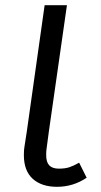

<svg xmlns="http://www.w3.org/2000/svg" viewBox="-20 -708 389 740"><path d="M314 -23Q262 12 200 12Q140 12 106 -19Q72 -50 72 -110Q72 -130 74 -141L83 -199L152 -688H238L168 -199L159 -131Q158 -123 158 -110Q158 -83 170 -70.5Q182 -58 207 -58Q231 -58 247.5 -63.5Q264 -69 285 -81Z"/></svg>

Font: Fira Sans Book
Style: Italic
Weight: 350
Italic angle: -8°
Designer: bBox Type GmbH & Carrois Corporate GbR & Edenspiekermann AG
Foundry: bBox Type GmbH & Carrois Corporate GbR & Edenspiekermann AG
Version: Version 4.301